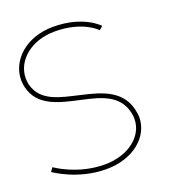

<svg xmlns="http://www.w3.org/2000/svg" viewBox="-148 -924 931 1048"><g transform="rotate(-20 317.0 -400.0)"><path d="M535 -728C535 -728 458 -815 281 -815C121 -815 18 -713 18 -601C18 -587 20 -573 23 -559C52 -438 170 -414 292 -387C401 -363 509 -336 526 -210C527 -203 527 -197 527 -190C527 -94 432 -12 290 -12C132 -12 16 -96 16 -96L0 -74C0 -74 123 15 290 15C451 15 555 -81 555 -190C555 -198 554 -205 553 -213C534 -352 418 -386 298 -413C188 -439 76 -456 49 -565C46 -577 45 -590 45 -602C45 -700 139 -788 281 -788C444 -788 515 -710 515 -710Z"/></g></svg>

Font: MintSans
Style: ExtraLight
Weight: 200
Version: Version 1.0